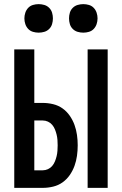

<svg xmlns="http://www.w3.org/2000/svg" viewBox="-20 -909 590 929"><path d="M404 0V-670H501V0ZM49 0V-670H146V-411H187Q212 -411 237 -405Q262 -399 282.5 -384.5Q303 -370 317.5 -349Q332 -328 340.5 -304.5Q349 -281 352.5 -256Q356 -231 356 -206Q356 -180 352.5 -155Q349 -130 340.5 -106.5Q332 -83 317.5 -62Q303 -41 282.5 -26.5Q262 -12 237 -6Q212 0 187 0ZM146 -85H187Q200 -85 212 -90.5Q224 -96 232.5 -106Q241 -116 246 -128.5Q251 -141 254 -153.5Q257 -166 258 -179.5Q259 -193 259 -206Q259 -219 258 -232Q257 -245 254 -257.5Q251 -270 246 -282.5Q241 -295 232.5 -305Q224 -315 212 -320.5Q200 -326 187 -326H146ZM383 -751Q369 -751 355.5 -755Q342 -759 332 -769Q322 -779 318 -792.5Q314 -806 314 -820Q314 -834 318 -847.5Q322 -861 332 -871Q342 -881 355.5 -885Q369 -889 383 -889Q397 -889 410.5 -885Q424 -881 433.5 -871Q443 -861 447.5 -847.5Q452 -834 452 -820Q452 -806 447.5 -792.5Q443 -779 433.5 -769Q424 -759 410.5 -755Q397 -751 383 -751ZM167 -751Q153 -751 139.5 -755Q126 -759 116.5 -769Q107 -779 102.5 -792.5Q98 -806 98 -820Q98 -834 102.5 -847.5Q107 -861 116.5 -871Q126 -881 139.5 -885Q153 -889 167 -889Q181 -889 194.5 -885Q208 -881 218 -871Q228 -861 232 -847.5Q236 -834 236 -820Q236 -806 232 -792.5Q228 -779 218 -769Q208 -759 194.5 -755Q181 -751 167 -751Z"/></svg>

Font: Lode Dark Term
Style: Bold
Weight: 700
Monospace: yes
Designer: Belleve Invis
Foundry: Belleve Invis
Version: Version 29.2.0